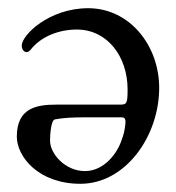

<svg xmlns="http://www.w3.org/2000/svg" viewBox="-20 -434 428 468"><path d="M274 -86C266 -64 236 -17 187 -17C139 -17 102 -59 102 -91C102 -98 103 -141 114 -143C135 -147 158.5 -148 187 -148H277C289 -148 286 -135 284 -120C282.3 -107.1 276.3 -92.3 274 -86ZM21 -101C21 -52 74 14 176 14C286 14 368 -102 368 -220C368 -323 296 -414 195 -414C99 -414 33 -348 33 -323C33 -314 38 -307 45 -307C48 -307 51 -309 54 -312C80 -346 125 -362 167 -362C242 -362 291 -296 291 -216C291 -182 289 -179 273 -179H118C69 -179 21 -171 21 -101Z"/></svg>

Font: EB Garamond 12
Style: Regular
Weight: 400
Version: Version 0.016+